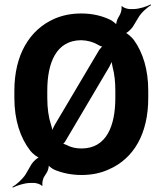

<svg xmlns="http://www.w3.org/2000/svg" viewBox="-20 -782 728 869"><path d="M582 -662 606 -702C619 -725 647 -749 664 -759L662 -762C645 -753 610 -741 584 -741H567C557 -741 536 -748 533 -754L529 -752C533 -746 528 -725 523 -716L514 -700C509 -691 504 -673 506 -665L510 -667C507 -674 489 -687 480 -692C443 -710 399 -721 348 -721C303 -721 263 -713 226 -697C113 -647 45 -533 45 -371V-339C45 -238 72 -158 117 -100C125 -89 151 -67 162 -67V-71C151 -71 129 -50 122 -38L96 7C82 29 54 54 36 64L38 67C56 58 91 46 118 46H135C145 46 166 53 169 59L173 57C169 51 174 29 178 21L193 -3C198 -12 203 -31 200 -39L197 -37C200 -30 218 -17 228 -13C265 2 305 10 349 10C394 10 435 2 472 -15C585 -64 651 -176 651 -339V-371C651 -467 627 -544 586 -601C578 -612 554 -634 545 -635L544 -631C554 -630 575 -651 582 -662ZM348 -600C377 -599 402 -592 424 -579C430 -575 444 -569 449 -571L448 -575C443 -573 433 -562 429 -556L228 -217C222 -207 214 -190 213 -181H217C218 -190 215 -206 211 -217C200 -251 194 -291 194 -339V-372C194 -497 234 -600 348 -600ZM349 -110C323 -110 301 -115 281 -126C275 -129 264 -133 260 -131L261 -128C266 -129 274 -139 277 -145L475 -480C481 -491 488 -506 489 -514L485 -515C484 -506 487 -489 490 -477C498 -447 502 -412 502 -372V-339C502 -214 463 -110 349 -110Z"/></svg>

Font: Asimov
Style: Edge
Weight: 500
Designer: Google
Version: Version 2.000980: 2014